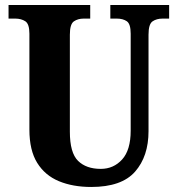

<svg xmlns="http://www.w3.org/2000/svg" viewBox="-20 -734 708 764"><path d="M343 10Q270 10 214.5 -13Q159 -36 128 -86Q97 -136 97 -218V-600Q97 -639 80.5 -649.5Q64 -660 41 -660H14V-714H339V-660H313Q290 -660 274 -649Q258 -638 258 -596V-210Q258 -126 290.5 -94Q323 -62 381 -62Q432 -62 466 -99.5Q500 -137 500 -214V-600Q500 -639 484.5 -649.5Q469 -660 445 -660H419V-714H653V-660H627Q603 -660 587 -649Q571 -638 571 -596V-212Q571 -112 517.5 -51Q464 10 343 10Z"/></svg>

Font: Noto Serif Thai Condensed ExtraBold
Style: Regular
Weight: 800
Width: 3
Designer: Monotype Design Team
Foundry: Monotype Imaging Inc.
Version: Version 2.002; ttfautohint (v1.8.4.7-5d5b)